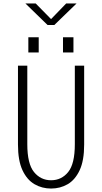

<svg xmlns="http://www.w3.org/2000/svg" viewBox="-20 -1080 590 1111"><path d="M275.5 11Q223 11 179.5 -14.2Q136 -39.5 110 -95.2Q84 -151 84 -243.5V-700H138V-245.5Q138 -132 176.8 -84.5Q215.5 -37 275.5 -37Q336 -37 374.5 -84.5Q413 -132 413 -245.5V-700H467V-243.5Q467 -151 441 -95.2Q415 -39.5 371.8 -14.2Q328.5 11 275.5 11ZM144 -864.5H204V-776.5H144ZM344.5 -864.5H405V-776.5H344.5ZM127 -1060H186.5L275.5 -969.5L363 -1060H423L294.5 -935.5H255Z"/></svg>

Font: Trispace SemiCondensed ExtraLight
Style: Regular
Weight: 200
Width: 4
Designer: Tyler Finck
Foundry: Etcetera Type Company
Version: Version 1.210; ttfautohint (v1.8.3)